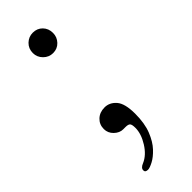

<svg xmlns="http://www.w3.org/2000/svg" viewBox="-193 -431 595 595"><g transform="rotate(-45 104.0 -133.5)"><path d="M104.5 -321Q86.5 -321 73.2 -334.2Q60 -347.5 60 -365.5Q60 -385 73.2 -397.8Q86.5 -410.5 104.5 -410.5Q123.5 -410.5 136 -397.8Q148.5 -385 148.5 -365.5Q148.5 -347.5 136 -334.2Q123.5 -321 104.5 -321ZM91 -0.5Q75.5 -0.5 62.2 -13.2Q49 -26 49 -43.5Q49 -63.5 62.8 -76.5Q76.5 -89.5 98 -89.5Q120 -89.5 135.8 -71.2Q151.5 -53 151.5 -8.5Q151.5 33.5 140 62.5Q128.5 91.5 112 109Q95.5 126.5 80 134.5Q64.5 142.5 57 142.5Q45 142.5 45 133.5Q45 123 60.5 117Q85 106.5 103 77.8Q121 49 121 23Q121 8.5 117 4Q113 -0.5 101 -0.5Z"/></g></svg>

Font: Fraunces 9pt SuperSoft Thin
Style: Regular
Weight: 100
Version: Version 1.000;[b76b70a41]